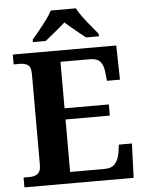

<svg xmlns="http://www.w3.org/2000/svg" viewBox="-61 -979 775 1028"><g transform="rotate(-5 326.5 -465.5)"><path d="M28 0V-53H63Q89 -53 105 -66Q121 -79 121 -110V-599Q121 -640 103.5 -650.5Q86 -661 62 -661H28V-714H584L588 -530H518L513 -577Q509 -614 492.5 -633.5Q476 -653 437 -653H279V-403H517V-343H279V-61H464Q503 -61 521 -82.5Q539 -104 545 -137L552 -184H622L615 0ZM141 -784Q157 -803 178.5 -829Q200 -855 220 -882Q240 -909 251 -931H386Q397 -909 417 -882Q437 -855 459 -829Q481 -803 496 -784V-771H427Q413 -782 393 -798Q373 -814 353 -831Q333 -848 318 -861Q296 -841 263.5 -814.5Q231 -788 210 -771H141Z"/></g></svg>

Font: Noto Serif Myanmar
Style: Bold
Weight: 700
Designer: Ben Mitchell and the Monotype Design Team
Foundry: Monotype Imaging Inc.
Version: Version 2.106; ttfautohint (v1.8.4.7-5d5b)